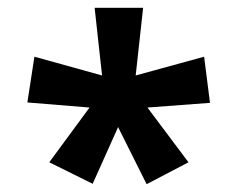

<svg xmlns="http://www.w3.org/2000/svg" viewBox="-20 -765 611 491"><path d="M106 -350 209 -490 50 -503 68 -620 241 -572 222 -745H346L327 -572L502 -620L517 -502L357 -490L462 -350L355 -294L282 -440L217 -295Z"/></svg>

Font: Noto Sans Gurmukhi Condensed
Style: Bold
Weight: 700
Width: 3
Designer: Jelle Bosma - Monotype Design Team
Foundry: Monotype Imaging Inc.
Version: Version 2.004; ttfautohint (v1.8.4.7-5d5b)